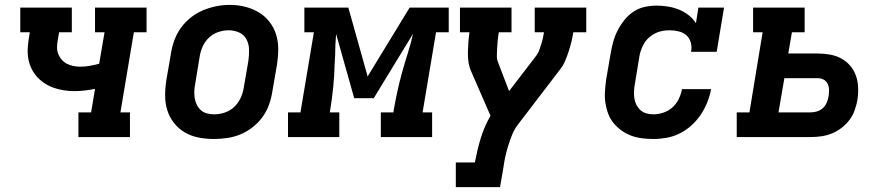

<svg xmlns="http://www.w3.org/2000/svg" viewBox="-20 -561 3640 786"><path d="M301 0V-101H353L369 -197Q348 -193 326.5 -190.5Q305 -188 284 -188Q262 -188 240 -191.5Q218 -195 197.5 -202.5Q177 -210 159.5 -222Q142 -234 128.5 -250Q115 -266 106.5 -285.5Q98 -305 95 -326.5Q92 -348 94 -371Q96 -394 100 -416L102 -429H63V-530H274V-429H222L217 -400Q214 -385 213.5 -370Q213 -355 218 -341.5Q223 -328 232 -317.5Q241 -307 253 -300.5Q265 -294 279.5 -291Q294 -288 309 -288Q328 -288 347.5 -291.5Q367 -295 386 -300L408 -429H369V-530H580V-429H528L473 -101H512V0Z M855 8Q824 8 793 2Q762 -4 736.5 -19Q711 -34 692.5 -57.5Q674 -81 665 -109.5Q656 -138 656 -169.5Q656 -201 661 -233L680 -343Q684 -370 694 -397Q704 -424 721 -447.5Q738 -471 761.5 -489.5Q785 -508 811.5 -519Q838 -530 865.5 -535.5Q893 -541 921 -541Q953 -541 983 -533.5Q1013 -526 1038.5 -511Q1064 -496 1082.5 -472.5Q1101 -449 1110 -420.5Q1119 -392 1119 -360.5Q1119 -329 1114 -297L1095 -187Q1091 -160 1081.5 -133Q1072 -106 1055 -82.5Q1038 -59 1014.5 -40.5Q991 -22 964.5 -11Q938 0 910 4Q882 8 855 8ZM857 -93Q879 -93 901 -100.5Q923 -108 939.5 -124Q956 -140 965.5 -161Q975 -182 978 -203L997 -313Q1000 -336 999.5 -358.5Q999 -381 989 -400Q979 -419 959 -428Q939 -437 916 -437Q894 -437 872.5 -429.5Q851 -422 834.5 -406Q818 -390 809 -369Q800 -348 797 -327L779 -217Q776 -202 775.5 -187Q775 -172 777.5 -157.5Q780 -143 786.5 -130.5Q793 -118 803.5 -109Q814 -100 828 -96.5Q842 -93 857 -93Z M1159 0V-101H1210L1265 -429H1226V-530H1406L1485 -248L1657 -530H1817V-429H1765L1710 -101H1749V0H1539V-101H1591V-106Q1598 -146 1606.5 -185.5Q1615 -225 1626 -264.5Q1637 -304 1649.5 -343.5Q1662 -383 1671 -423L1510 -159H1430L1356 -422Q1354 -401 1353 -379Q1352 -357 1352 -336L1350 -300Q1349 -252 1344 -203Q1339 -154 1331 -106L1330 -101H1369V0Z M1846 205V104H1924Q1924 104 1924 104Q1924 104 1924 104Q1929 79 1934.5 55Q1940 31 1947.5 6.5Q1955 -18 1965 -41.5Q1975 -65 1988 -87L1907 -273Q1900 -290 1897.5 -309.5Q1895 -329 1895.5 -349Q1896 -369 1897.5 -389Q1899 -409 1902 -429H1863V-530H2074V-429H2022Q2020 -419 2019 -409Q2018 -399 2017 -389Q2016 -379 2015.5 -369.5Q2015 -360 2014.5 -350Q2014 -340 2014 -330Q2014 -320 2017 -311L2064 -188L2176 -334Q2184 -345 2188 -357Q2192 -369 2196 -381Q2200 -393 2202.5 -405Q2205 -417 2207 -429H2169V-530H2380V-429H2327Q2324 -409 2319 -389Q2314 -369 2307.5 -349Q2301 -329 2292.5 -309.5Q2284 -290 2270 -273L2101 -52Q2086 -33 2077 -10.5Q2068 12 2061 34Q2054 56 2049 78.5Q2044 101 2041 124L2027 205Z M2655 8Q2631 8 2607.5 5Q2584 2 2563 -6Q2542 -14 2524 -27Q2506 -40 2492 -57Q2478 -74 2470 -95Q2462 -116 2458.5 -139Q2455 -162 2456.5 -185.5Q2458 -209 2461 -233L2480 -343Q2484 -367 2490.5 -390.5Q2497 -414 2508.5 -436.5Q2520 -459 2536.5 -479.5Q2553 -500 2574.5 -514Q2596 -528 2620.5 -533Q2645 -538 2669 -538Q2692 -538 2715.5 -534Q2739 -530 2760 -521.5Q2781 -513 2799 -499Q2817 -485 2829 -466L2839 -530H2944L2914 -349H2809Q2813 -368 2808 -386.5Q2803 -405 2790 -416.5Q2777 -428 2758.5 -432.5Q2740 -437 2721 -437Q2707 -437 2692 -434.5Q2677 -432 2663 -425Q2649 -418 2637 -407.5Q2625 -397 2617 -383.5Q2609 -370 2604 -355.5Q2599 -341 2597 -327L2579 -217Q2576 -202 2575.5 -187Q2575 -172 2577 -158Q2579 -144 2585.5 -131.5Q2592 -119 2602 -110Q2612 -101 2626 -97Q2640 -93 2655 -93Q2675 -93 2696 -100Q2717 -107 2733 -121.5Q2749 -136 2758.5 -155.5Q2768 -175 2772 -196H2891Q2886 -169 2875.5 -142.5Q2865 -116 2849 -92Q2833 -68 2811 -48Q2789 -28 2763 -15Q2737 -2 2709.5 3Q2682 8 2655 8Z M2996 0V-101H3048L3102 -429H3063V-530H3274V-429H3222L3207 -342H3327Q3353 -342 3378 -337.5Q3403 -333 3424 -321.5Q3445 -310 3460.5 -292Q3476 -274 3484 -251Q3492 -228 3493 -202.5Q3494 -177 3490 -151Q3486 -130 3478.5 -109Q3471 -88 3457 -69.5Q3443 -51 3424.5 -37Q3406 -23 3385 -14.5Q3364 -6 3342 -3Q3320 0 3299 0ZM3167 -101H3299Q3312 -101 3325 -105Q3338 -109 3348.5 -118.5Q3359 -128 3364.5 -141Q3370 -154 3372 -167Q3374 -180 3374 -193Q3374 -206 3368.5 -217.5Q3363 -229 3352 -235Q3341 -241 3327 -241H3191Z"/></svg>

Font: Iosevka Curly Slab ExObl
Style: Bold
Weight: 700
Width: 7
Italic angle: -9°
Monospace: yes
Designer: Belleve Invis
Foundry: Belleve Invis
Version: Version 11.0.0; ttfautohint (v1.8.3)